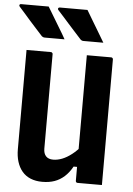

<svg xmlns="http://www.w3.org/2000/svg" viewBox="-62 -993 725 1050"><g transform="rotate(5 300.0 -468.0)"><path d="M162 -947Q181 -917 197 -889Q213 -861 230 -834Q247 -807 264 -776Q247 -776 232.5 -776Q218 -776 201 -776Q184 -776 156 -776Q150 -776 145.5 -778Q141 -780 139 -782Q113 -811 95.5 -830Q78 -849 64.5 -864.5Q51 -880 37 -896Q23 -912 4 -933Q0 -938 2 -942.5Q4 -947 10 -947Q42 -947 61.5 -947Q81 -947 103 -947Q125 -947 162 -947ZM375 -947Q393 -917 409.5 -889Q426 -861 442.5 -834Q459 -807 477 -776Q459 -776 445 -776Q431 -776 414 -776Q397 -776 368 -776Q362 -776 358 -778Q354 -780 352 -782Q326 -811 308.5 -830Q291 -849 277.5 -864.5Q264 -880 249.5 -896Q235 -912 216 -933Q212 -938 214.5 -942.5Q217 -947 223 -947Q255 -947 275 -947Q295 -947 316.5 -947Q338 -947 375 -947ZM537 0Q514 0 491.5 0Q469 0 447.5 0Q426 0 404 0Q402 0 400 -0.5Q398 -1 397 -2Q396 -3 395 -4Q394 -5 393.5 -7Q393 -9 393 -11Q393 -97 393 -183Q393 -269 393 -355.5Q393 -442 393 -528Q393 -614 393 -700Q415 -700 437 -700Q459 -700 481.5 -700Q504 -700 526 -700Q530 -700 532 -698.5Q534 -697 535.5 -695Q537 -693 537 -689Q537 -617 537 -544Q537 -471 537 -398.5Q537 -326 537 -253.5Q537 -181 537 -109Q537 -79 537 -51.5Q537 -24 537 0ZM210 11Q174 11 146 -0.5Q118 -12 99.5 -34Q81 -56 71.5 -86.5Q62 -117 62 -155Q62 -230 62 -304Q62 -378 62 -452.5Q62 -527 62 -600Q62 -625 62 -650Q62 -675 62 -700Q96 -700 129 -700Q162 -700 195 -700Q199 -700 201 -698.5Q203 -697 204.5 -695Q206 -693 206 -689Q206 -605 206 -517.5Q206 -430 206 -342Q206 -254 206 -171Q206 -144 219.5 -129.5Q233 -115 259 -115Q283 -115 308.5 -125Q334 -135 361 -156Q388 -177 415 -210V-87H374Q355 -53 331 -31.5Q307 -10 277.5 0.5Q248 11 210 11Z"/></g></svg>

Font: RecMonoLinear Nerd Font Mono
Style: Bold
Weight: 700
Monospace: yes
Version: Version 1.085; ttfautohint (v1.8.4.7-5d5b);Nerd Fonts 3.2.1